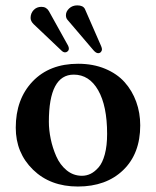

<svg xmlns="http://www.w3.org/2000/svg" viewBox="-20 -678 575 708"><path d="M252 -402.8Q160.2 -402.8 160.2 -229Q160.2 -198.7 167 -165.8Q173.8 -132.8 187.5 -101.6Q201.2 -70.3 225.8 -50Q250.5 -29.8 282.2 -29.8Q298.8 -29.8 314 -37.1Q329.1 -44.4 343.5 -60.8Q357.9 -77.1 366.5 -108.9Q375 -140.6 375 -184.1Q375 -287.6 342 -345.2Q309.1 -402.8 252 -402.8ZM38.1 -207Q38.1 -312.5 100.3 -377.7Q162.6 -442.9 268.1 -442.9Q323.2 -442.9 367.4 -424.6Q411.6 -406.2 439.5 -375Q467.3 -343.8 482.2 -303Q497.1 -262.2 497.1 -215.8Q497.1 -111.3 434.3 -50.8Q371.6 9.8 267.1 9.8Q165.5 9.8 101.8 -52.2Q38.1 -114.3 38.1 -207ZM92.8 -611.8Q92.8 -628.9 104 -640.9Q115.2 -652.8 132.8 -652.8Q150.9 -652.8 160.2 -637.2L231 -509.8Q233.9 -503.9 233.9 -499Q233.9 -492.7 229.5 -488.8Q225.1 -484.9 220.2 -484.9Q213.4 -484.9 207 -491.2L104 -588.9Q92.8 -600.1 92.8 -611.8ZM223.1 -622.1Q223.1 -635.7 235.1 -647Q247.1 -658.2 265.1 -658.2Q286.1 -658.2 293 -645L353 -507.8Q356 -500.5 356 -496.1Q356 -490.7 352.1 -486.3Q348.1 -481.9 341.8 -481.9Q334 -481.9 324.2 -493.2L228 -606Q223.1 -612.3 223.1 -622.1Z"/></svg>

Font: Common Serif SemiBold
Style: Regular
Weight: 600
Designer: Philipp H. Poll, Khaled Hosny
Foundry: Stefan Peev, Context Ltd.
Version: Version 1.026